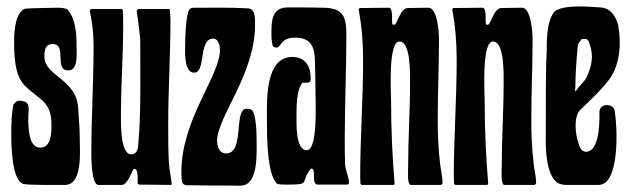

<svg xmlns="http://www.w3.org/2000/svg" viewBox="-20 -575 1963 597"><path d="M15 -159C15 -128 16 -13 53 -3C68 1 159 0 182 0C238 0 228 -107 228 -144C228 -175 225 -207 223 -239C218 -330 118 -338 118 -399C118 -418 120 -438 144 -438C190 -438 146 -356 193 -356C224 -356 218 -411 218 -431C218 -468 216 -513 192 -543C186 -550 171 -551 159 -551C141 -551 60 -549 58 -548C28 -537 24 -478 24 -451C24 -408 24 -343 56 -310C102 -263 140 -262 140 -187C140 -163 140 -116 105 -116C68 -116 68 -181 68 -208C68 -239 78 -262 37 -262C33 -262 22 -252 21 -248C16 -220 15 -188 15 -159Z M512 0 514 -2C512 -25 506 -48 505 -72C503 -110 503 -149 503 -187C503 -295 510 -404 510 -512C510 -523 509 -534 508 -545L506 -547H410L405 -542C405 -540 416 -466 416 -449C416 -342 419 -231 410 -125C409 -111 405 -95 388 -95C354 -95 356 -191 356 -216C356 -309 363 -403 363 -496C363 -512 363 -527 362 -543L359 -547H263L259 -542C267 -506 271 -469 271 -432C271 -321 264 -211 264 -100C264 -85 264 0 286 0H359C375 0 388 -36 394 -48L399 -50L403 -48C409 -39 408 -25 408 -15V-5L412 -1Z M655 -137C655 -211 773 -344 773 -497C773 -515 775 -548 751 -549C698 -552 644 -551 591 -551C583 -551 572 -552 568 -544C559 -528 556 -468 556 -448C556 -423 549 -349 584 -349C621 -349 596 -455 643 -455C659 -455 664 -433 664 -420C664 -339 544 -204 544 -41C544 -33 544 -24 545 -16C547 3 558 1 573 1C615 2 657 2 699 2C710 2 720 3 731 2C782 -1 778 -93 778 -131C778 -148 778 -227 761 -234C757 -236 752 -237 747 -237C705 -237 742 -98 683 -98C662 -98 655 -119 655 -137Z M949 -51C964 -48 947 -1 968 -1H1058C1064 -1 1065 -3 1065 -8C1065 -24 1054 -46 1053 -64C1052 -91 1052 -117 1052 -144C1052 -252 1057 -361 1057 -469C1057 -525 1045 -550 986 -551C949 -552 913 -552 876 -552C827 -552 824 -515 824 -474C824 -462 824 -441 829 -431C831 -429 836 -427 839 -427C856 -427 850 -458 898 -458C944 -458 958 -432 959 -390C960 -356 961 -322 961 -288C961 -260 969 -108 934 -108C898 -108 902 -192 902 -218C902 -246 902 -297 921 -318H939L945 -322C946 -326 946 -330 946 -334C946 -370 928 -398 889 -398C802 -398 810 -256 810 -197C810 -154 810 -34 841 -4C844 -1 866 -1 871 -1C950 -1 911 -6 946 -50Z M1200 -500C1199 -505 1199 -509 1199 -514C1199 -526 1200 -538 1194 -549L1191 -551L1099 -550L1095 -547V-546C1105 -493 1109 -442 1109 -388C1109 -267 1100 -145 1100 -24C1100 -17 1101 -10 1101 -3L1105 0H1204L1207 -3C1200 -89 1196 -174 1196 -261C1196 -285 1186 -446 1222 -446C1258 -446 1255 -341 1255 -318C1255 -230 1249 -143 1249 -55C1249 -45 1246 -4 1256 0H1351C1353 -1 1356 -3 1356 -6C1356 -26 1350 -49 1348 -69C1343 -113 1341 -157 1341 -201C1341 -285 1345 -370 1345 -454C1345 -474 1340 -551 1312 -551C1291 -551 1269 -550 1248 -550C1224 -550 1215 -498 1206 -498H1202Z M1491 -500C1490 -505 1490 -509 1490 -514C1490 -526 1491 -538 1485 -549L1482 -551L1390 -550L1386 -547V-546C1396 -493 1400 -442 1400 -388C1400 -267 1391 -145 1391 -24C1391 -17 1392 -10 1392 -3L1396 0H1495L1498 -3C1491 -89 1487 -174 1487 -261C1487 -285 1477 -446 1513 -446C1549 -446 1546 -341 1546 -318C1546 -230 1540 -143 1540 -55C1540 -45 1537 -4 1547 0H1642C1644 -1 1647 -3 1647 -6C1647 -26 1641 -49 1639 -69C1634 -113 1632 -157 1632 -201C1632 -285 1636 -370 1636 -454C1636 -474 1631 -551 1603 -551C1582 -551 1560 -550 1539 -550C1515 -550 1506 -498 1497 -498H1493Z M1803 -333C1796 -320 1783 -310 1776 -299C1769 -289 1766 -289 1769 -303C1769 -340 1772 -385 1776 -426C1776 -436 1779 -443 1786 -449C1786 -453 1789 -453 1789 -453C1803 -456 1810 -453 1813 -439C1827 -402 1820 -368 1803 -333ZM1714 -6C1721 -3 1728 0 1742 0H1841C1909 0 1899 -187 1892 -224C1892 -241 1881 -248 1868 -248H1861C1851 -245 1844 -238 1844 -228C1844 -197 1844 -146 1827 -119C1820 -108 1811 -103 1802 -103C1792 -103 1783 -112 1779 -129C1769 -156 1762 -214 1786 -235C1817 -265 1854 -299 1878 -333C1909 -381 1912 -443 1902 -497C1895 -524 1878 -552 1844 -552C1831 -553 1808 -555 1784 -555C1749 -555 1711 -551 1701 -535C1680 -504 1680 -453 1680 -419C1677 -371 1677 -279 1677 -136C1677 -102 1680 -30 1714 -6Z"/></svg>

Font: DisSenso
Style: Regular
Weight: 400
Version: Version 1.150